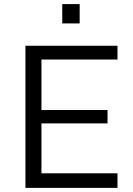

<svg xmlns="http://www.w3.org/2000/svg" viewBox="-20 -912 645 932"><path d="M103.5 0ZM103.5 0ZM550.3 0H103.5V-689.9H550.3V-623H181.2V-377.9H502V-313H181.2V-70.8H550.3ZM366.7 -798.3H282.2V-892.1H366.7Z"/></svg>

Font: Acari Sans
Style: Regular
Weight: 400
Designer: Alfredo Marco Pradil and Stefan Peev
Foundry: Hanken Design Co.
Version: Version 1.045;February 4, 2021;FontCreator 13.0.0.2655 64-bi